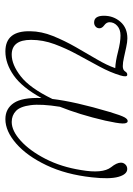

<svg xmlns="http://www.w3.org/2000/svg" viewBox="89 -576 494 713"><g transform="rotate(90 336.5 -220.0)"><path d="M431.5 -446.5Q439.5 -445 439 -427Q438.5 -409 428.5 -363.5Q417 -314 404 -272Q391 -230 377 -195Q366 -125.5 371 -86.5Q376 -47.5 392.5 -31.8Q409 -16 433.5 -16Q466.5 -16 503.8 -50Q541 -84 570.8 -142.2Q600.5 -200.5 612 -273.5Q626 -353.5 601.5 -385Q584.5 -406 584.5 -421.5Q584.5 -431 591.2 -438Q598 -445 608 -445Q628 -445 637.2 -412.2Q646.5 -379.5 639 -313.5Q628.5 -217 594 -144.8Q559.5 -72.5 513.5 -32.5Q467.5 7.5 423 7.5Q384 7.5 363 -23.8Q342 -55 344.5 -126.5Q305 -54.5 260.8 -23.5Q216.5 7.5 171.5 7.5Q94.5 7.5 96.5 -85Q97 -126.5 114.2 -169.2Q131.5 -212 155.2 -253.5Q179 -295 201 -332.5Q223 -370 233.5 -400.5Q208 -401.5 172.5 -410.8Q137 -420 112 -420Q90 -420 76.5 -408Q63 -396 63 -379Q63 -368 74.5 -359.5Q85.5 -351.5 85.5 -342Q85.5 -333 79.2 -327.5Q73 -322 64 -322Q39 -322 39 -358.5Q39 -394 61.5 -419.8Q84 -445.5 123 -445.5Q136.5 -445.5 155.8 -441.2Q175 -437 194 -432.8Q213 -428.5 226 -428.5Q240.5 -428.5 245.8 -437.2Q251 -446 259 -445Q268 -444 260.5 -419Q249.5 -382.5 228 -342.5Q206.5 -302.5 183.5 -260.5Q160.5 -218.5 144.5 -175.2Q128.5 -132 128.5 -88Q128.5 -16 183.5 -16Q221 -16 264.2 -49.8Q307.5 -83.5 348 -167Q353 -209 365 -262Q377 -315 396.5 -380.5Q409 -422 416.2 -435Q423.5 -448 431.5 -446.5Z"/></g></svg>

Font: Fraunces 72pt Soft Thin
Style: Italic
Weight: 100
Italic angle: -16°
Version: Version 1.000;[0bf87f6ff]